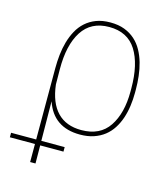

<svg xmlns="http://www.w3.org/2000/svg" viewBox="-155 -642 818 934"><g transform="rotate(15 253.5 -175.5)"><path d="M-42.6 112.2V89.5H83.8V-269.9Q83.8 -303.6 87.5 -337.9Q91.3 -372.2 100.3 -403.8Q109.4 -435.4 124.3 -462.7Q139.2 -490.1 161.8 -510.3Q184.3 -530.5 215 -542.3Q245.7 -554 286.2 -554Q326.7 -554 357.4 -542.3Q388.1 -530.5 410.7 -510.3Q433.2 -490.1 448.3 -462.7Q463.4 -435.4 472.5 -403.8Q481.5 -372.2 485.4 -337.9Q489.3 -303.6 489.3 -269.9V-254.3Q489.3 -220.5 484.7 -187.5Q480.1 -154.5 470.2 -125Q460.2 -95.5 444.2 -70.5Q428.3 -45.5 405.2 -27.3Q382.1 -9.2 351.7 1.1Q321.4 11.4 282.7 11.4Q148.8 11.4 108 -109.4L109.7 89.5H227.3V112.2H110.1L110.8 203.1H83.8V112.2ZM106.5 -269.9 107.2 -193.9Q117.5 -104 161.8 -57.7Q206 -11.4 283.4 -11.4Q377.1 -11.4 421.9 -78.1Q466.6 -144.9 466.6 -254.3V-269.9Q466.6 -392.4 422.6 -462Q378.6 -531.2 286.2 -531.2Q195 -531.2 150.2 -461.6Q105.5 -392 106.5 -269.9Z"/></g></svg>

Font: Inter P Thin
Style: Regular
Weight: 100
Designer: Rasmus Andersson
Foundry: rsms
Version: Version 3.018;git-588b23468